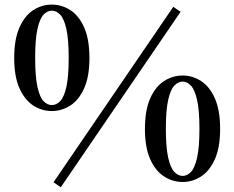

<svg xmlns="http://www.w3.org/2000/svg" viewBox="-20 -771 1006 824"><path d="M202.1 -294.4Q159.6 -294.4 122.9 -318Q86.3 -341.6 63.6 -392Q40.9 -442.5 40.9 -521.9Q40.9 -602.4 63.6 -653.2Q86.3 -704.1 122.9 -727.7Q159.6 -751.2 202.1 -751.2Q245 -751.2 281.7 -727.7Q318.5 -704.1 341.2 -653.2Q363.8 -602.4 363.8 -521.9Q363.8 -442.5 341.2 -392Q318.5 -341.6 281.7 -318Q245 -294.4 202.1 -294.4ZM202.1 -320.1Q222.2 -320.1 238.6 -337.1Q254.9 -354.1 264.9 -398.2Q274.8 -442.3 274.8 -521.9Q274.8 -602.6 264.9 -646.6Q254.9 -690.5 238.6 -707.9Q222.2 -725.2 202.1 -725.2Q183.1 -725.2 166.9 -708.2Q150.8 -691.2 140.9 -647.3Q130.9 -603.3 130.9 -521.9Q130.9 -441.6 140.9 -397.5Q150.8 -353.4 166.9 -336.7Q183.1 -320.1 202.1 -320.1ZM764 10Q721.1 10 684.3 -13.6Q647.4 -37.2 624.7 -87.6Q602 -138.1 602 -217.8Q602 -298.3 624.7 -349Q647.4 -399.7 684.3 -423.3Q721.1 -446.9 764 -446.9Q806.1 -446.9 842.8 -423.3Q879.6 -399.7 902.1 -349Q924.7 -298.3 924.7 -217.8Q924.7 -138.1 902.1 -87.6Q879.6 -37.2 842.8 -13.6Q806.1 10 764 10ZM764 -16Q783.1 -16 799.4 -33Q815.8 -50 825.8 -94Q835.9 -137.9 835.9 -217.8Q835.9 -298.2 825.8 -342.2Q815.8 -386.1 799.4 -403.5Q783.1 -420.9 764 -420.9Q744.9 -420.9 728.4 -403.9Q711.9 -386.9 701.9 -342.9Q691.8 -298.9 691.8 -217.8Q691.8 -137.9 701.9 -94Q711.9 -50 728.4 -33Q744.9 -16 764 -16ZM240.9 32.6 209.6 11.2 723.7 -741.7 755 -720.3Z"/></svg>

Font: Early Summer Mincho VF
Style: Regular
Weight: 250
Designer: GuiWonder
Version: Version 1.002